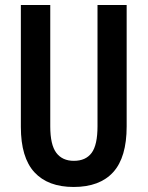

<svg xmlns="http://www.w3.org/2000/svg" viewBox="-20 -734 587 764"><path d="M484 -231Q484 -108 430.5 -49Q377 10 273 10Q171 10 117 -48.5Q63 -107 63 -229V-714H180V-231Q180 -158 204 -126Q228 -94 274 -94Q321 -94 344.5 -125.5Q368 -157 368 -232V-714H484Z"/></svg>

Font: Noto Sans Thai ExtCond SemBd
Style: Regular
Weight: 600
Width: 2
Designer: Monotype Design Team
Foundry: Monotype Imaging Inc.
Version: Version 2.002; ttfautohint (v1.8.4.7-5d5b)